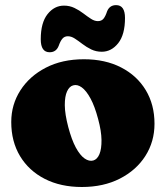

<svg xmlns="http://www.w3.org/2000/svg" viewBox="-20 -734 664 768"><path d="M315.5 -497Q401 -497 464.5 -464.2Q528 -431.5 563 -373.5Q598 -315.5 598 -239Q598 -167.5 561.5 -110.2Q525 -53 459.5 -19.5Q394 14 307.5 14Q222.5 14 159 -18.5Q95.5 -51 60.2 -109.5Q25 -168 25 -246Q25 -315.5 61.5 -372.5Q98 -429.5 163.2 -463.2Q228.5 -497 315.5 -497ZM353 -92Q369 -96.5 377.8 -117.5Q386.5 -138.5 386 -174.2Q385.5 -210 372.5 -258Q359 -309 342 -340.2Q325 -371.5 307 -384.5Q289 -397.5 272.5 -392.5Q257.5 -388.5 248.2 -368.5Q239 -348.5 239.2 -313Q239.5 -277.5 253 -226Q266.5 -175 283.2 -144Q300 -113 318.2 -100.2Q336.5 -87.5 353 -92ZM387 -527Q364.5 -527 345.2 -536.2Q326 -545.5 309.8 -558Q293.5 -570.5 279.2 -579.8Q265 -589 251.5 -589Q238 -589 229.8 -579.5Q221.5 -570 214.5 -550Q204.5 -525 178.5 -525Q143 -525 143 -577Q143 -643 170 -677.2Q197 -711.5 236 -711.5Q258.5 -711.5 277.8 -702.2Q297 -693 313.2 -680.5Q329.5 -668 343.8 -658.8Q358 -649.5 371.5 -649.5Q386 -649.5 394 -659.2Q402 -669 408.5 -689Q418.5 -713.5 444.5 -713.5Q480 -713.5 480 -662Q480 -595.5 452.8 -561.2Q425.5 -527 387 -527Z"/></svg>

Font: Fraunces SuperSoft
Style: Regular
Weight: 900
Version: Version 1.000;[b76b70a41]